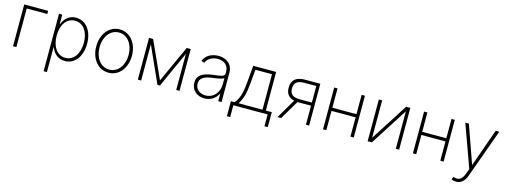

<svg xmlns="http://www.w3.org/2000/svg" viewBox="-15 -1386 6368 2422"><g transform="rotate(15 3169.5 -175.0)"><path d="M402 -545.5H89.8V0H133.2V-504.3H402Z M544 204.5H587V-119H591.3C616.5 -48.3 674.7 11.4 767.4 11.4C898.1 11.4 984.7 -106.5 984.7 -271.3C984.7 -436.1 898.8 -553.6 767 -553.6C672.9 -553.6 617.2 -493.6 591.3 -423.7H586.3V-545.5H544ZM586.6 -271.7C586.6 -410.9 652.3 -513.1 763.8 -513.1C876.4 -513.1 941.8 -408.7 941.8 -271.7C941.8 -134.6 875.4 -28.8 763.8 -28.8C653.4 -28.8 586.6 -132.1 586.6 -271.7Z M1337 11.4C1471.9 11.4 1570 -107.2 1570 -271C1570 -434.7 1471.6 -553.6 1337 -553.6C1202.1 -553.6 1104 -435 1104 -271C1104 -107.2 1202.1 11.4 1337 11.4ZM1337 -28.8C1222.3 -28.8 1147 -135.7 1147 -271C1147 -405.5 1223 -513.1 1337 -513.1C1451.3 -513.1 1527 -405.9 1527 -271C1527 -135.7 1451.7 -28.8 1337 -28.8Z M1991.8 -63.6 1773.1 -545.5H1719.5V0H1762.8V-473.7L1975.9 0H2007.8L2220.9 -470.9V0H2264.2V-545.5H2211.6Z M2590.2 11.7C2676.8 11.7 2737.9 -37.3 2766.3 -98.4H2769.5V0H2812.9V-381C2812.9 -500.4 2724.1 -553.6 2627.1 -553.6C2543 -553.6 2464.1 -515.6 2432.9 -437.1L2473.7 -421.9C2495 -475.9 2550.4 -513.8 2628.2 -513.8C2716.3 -513.8 2769.5 -463.1 2769.5 -383.9V-361.2C2769.5 -319.2 2708.5 -315 2625.4 -305C2479.8 -287.3 2417.3 -241.1 2417.3 -150.2C2417.3 -46.5 2496.1 11.7 2590.2 11.7ZM2594.5 -28.4C2518.1 -28.4 2460.6 -74.2 2460.6 -148.8C2460.6 -216.3 2510.3 -252.5 2629.6 -266.7C2682.9 -272.7 2746.8 -282.7 2769.5 -301.5V-221.2C2769.5 -110.4 2696.7 -28.4 2594.5 -28.4Z M2924 154.5H2967V0H3414.8V154.5H3458.1V-41.2H3380V-545.5H3080.6L3059.3 -305C3047.9 -175.1 3022 -100.5 2972.7 -41.2H2924ZM3023.4 -41.2C3068.9 -106.5 3091.3 -189.6 3101.9 -305L3120.4 -504.3H3336.6V-41.2Z M3914.8 0H3956.7V-545.5H3759.6C3641.7 -545.5 3583.1 -496.1 3583.1 -396.7C3583.1 -318.2 3619.7 -270.6 3692.8 -254.6L3543.7 0H3591.6L3737.6 -248.6C3743.6 -248.2 3750 -248.2 3756.4 -248.2H3914.8ZM3914.8 -289.4H3756.4C3668 -289.4 3626.1 -321.7 3626.1 -396.7C3626.1 -472.3 3668.3 -504.6 3759.6 -504.6L3914.8 -505.3Z M4181.5 -545.5H4138.1V0H4181.5V-251.8H4496.1V0H4539.4V-545.5H4496.1V-293H4181.5Z M4764.2 -56.5V-545.5H4720.9V0H4776.3L5088.8 -489V0H5132.1V-545.5H5077.1Z M5355.1 -545.5H5311.8V0H5355.1V-251.8H5669.7V0H5713.1V-545.5H5669.7V-293H5355.1Z M5929.3 204.5C5990.1 204.5 6036.2 166.9 6063.2 92.7L6293.7 -545.1L6246.8 -545.5L6073.5 -55.8H6070L5896.7 -545.5H5850.1L6050.1 7.5L6025.2 75.6C5995.4 158 5948.2 179.3 5881 153.8L5868.3 191.8C5885.3 199.2 5907.3 204.5 5929.3 204.5Z"/></g></svg>

Font: Karasuma Gothic
Style: Thin
Weight: 200
Designer: Rasmus Andersson / Ryoko Ishizuka
Foundry: rsms
Version: Version 1.00